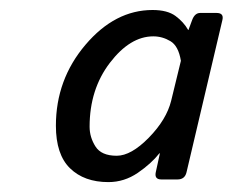

<svg xmlns="http://www.w3.org/2000/svg" viewBox="-20 -749 465 384"><path d="M91.8 -497.6Q91.8 -589.8 150.9 -659.4Q210 -729 285.2 -729Q314.9 -729 331.1 -717Q347.2 -705.1 356.4 -689H356.9L364.3 -709Q369.6 -723.1 380.4 -723.1H413.1Q428.2 -723.1 424.8 -709L353 -404.3Q349.6 -390.1 335 -390.1H302.7Q288.6 -390.1 291.5 -404.3Q291.5 -404.3 299.8 -442.4H298.8Q282.7 -421.9 255.6 -403.3Q228.5 -384.8 196.8 -384.8Q148.4 -384.8 120.1 -412.4Q91.8 -439.9 91.8 -497.6ZM159.2 -495.6Q159.2 -474.6 170.9 -456.1Q182.6 -437.5 213.4 -437.5Q242.2 -437.5 277.6 -473.6Q313 -509.8 322.3 -547.4L341.8 -627.4Q336.9 -657.2 320.8 -666.7Q304.7 -676.3 286.6 -676.3Q240.2 -676.3 199.7 -623.3Q159.2 -570.3 159.2 -495.6Z"/></svg>

Font: Istok Web
Style: BoldItalic
Weight: 700
Italic angle: -13°
Designer: Andrey V. Panov
Foundry: Andrey V. Panov
Version: Version 1.0.2g